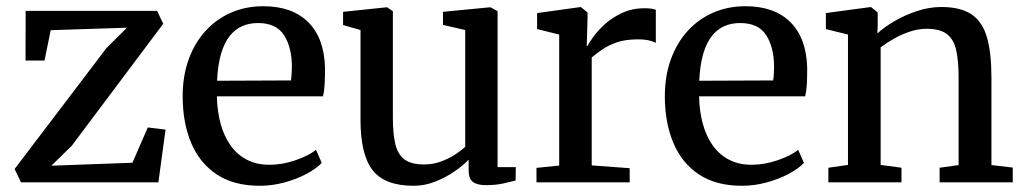

<svg xmlns="http://www.w3.org/2000/svg" viewBox="-20 -586 3297 617"><path d="M388 -497 143 -489 123 -391.5H62L62.5 -551H485L504.5 -509.5L210.5 -117.5L145 -53.5L405.5 -63L455 -176.5L512 -169.5L489 0H47.5L27 -43L322.5 -432Z M814.5 11Q731.5 11 676.5 -25.5Q621.5 -62 594.2 -127Q567 -192 567 -276.5Q567 -342.5 586.5 -395.8Q606 -449 640.8 -487Q675.5 -525 722.8 -545.5Q770 -566 826 -566Q919 -566 970.5 -514.8Q1022 -463.5 1024.5 -367.5Q1024.5 -337.5 1023.2 -315.2Q1022 -293 1018 -276.5H677Q678 -228.5 689 -188.2Q700 -148 721 -118.5Q742 -89 773.2 -72.8Q804.5 -56.5 845.5 -56.5Q887.5 -56.5 930 -71.2Q972.5 -86 995.5 -104.5L1014 -62.5Q996.5 -44 965 -27.2Q933.5 -10.5 894.5 0.2Q855.5 11 814.5 11ZM677.5 -326.5 915 -327.5Q916.5 -336.5 917.2 -349Q918 -361.5 918 -371Q918 -433 893 -472.5Q868 -512 809 -512Q781.5 -512 758.8 -502.2Q736 -492.5 718.5 -470.8Q701 -449 690.5 -413.5Q680 -378 677.5 -326.5Z M1541.5 9Q1514 9 1500 -1.2Q1486 -11.5 1486 -38V-73Q1468 -54 1440 -34.8Q1412 -15.5 1378.2 -2.2Q1344.5 11 1309 11Q1216.5 11 1177.5 -39Q1138.5 -89 1138.5 -201V-489.5L1082.5 -505.5V-548L1221.5 -562.5H1224L1242.5 -550V-208Q1242.5 -154.5 1250.8 -121.5Q1259 -88.5 1280.8 -73Q1302.5 -57.5 1342.5 -57.5Q1371.5 -57.5 1396.8 -66.8Q1422 -76 1442 -89Q1462 -102 1475 -114V-489.5L1403.5 -506V-548L1553.5 -562.5H1556.5L1579 -550V-49H1637.5L1637 -6Q1620 -1.5 1596.2 3.8Q1572.5 9 1541.5 9Z M1704 0V-46.5L1777 -54V-475L1706 -492.5V-544L1843 -563H1847L1868 -546V-526.5L1865.5 -438L1868 -438.5Q1872.5 -447.5 1886.2 -467Q1900 -486.5 1923.2 -507.8Q1946.5 -529 1978.8 -544.2Q2011 -559.5 2051.5 -559.5Q2065.5 -559.5 2074 -558Q2082.5 -556.5 2087.5 -554.5V-448Q2082 -452 2067.2 -455.8Q2052.5 -459.5 2029.5 -459.5Q1990 -459.5 1962 -449.8Q1934 -440 1914.8 -426.5Q1895.5 -413 1881.5 -401.5V-54.5L2003.5 -45.5V0Z M2364 11Q2281 11 2226 -25.5Q2171 -62 2143.8 -127Q2116.5 -192 2116.5 -276.5Q2116.5 -342.5 2136 -395.8Q2155.5 -449 2190.2 -487Q2225 -525 2272.2 -545.5Q2319.5 -566 2375.5 -566Q2468.5 -566 2520 -514.8Q2571.5 -463.5 2574 -367.5Q2574 -337.5 2572.8 -315.2Q2571.5 -293 2567.5 -276.5H2226.5Q2227.5 -228.5 2238.5 -188.2Q2249.5 -148 2270.5 -118.5Q2291.5 -89 2322.8 -72.8Q2354 -56.5 2395 -56.5Q2437 -56.5 2479.5 -71.2Q2522 -86 2545 -104.5L2563.5 -62.5Q2546 -44 2514.5 -27.2Q2483 -10.5 2444 0.2Q2405 11 2364 11ZM2227 -326.5 2464.5 -327.5Q2466 -336.5 2466.8 -349Q2467.5 -361.5 2467.5 -371Q2467.5 -433 2442.5 -472.5Q2417.5 -512 2358.5 -512Q2331 -512 2308.2 -502.2Q2285.5 -492.5 2268 -470.8Q2250.5 -449 2240 -413.5Q2229.5 -378 2227 -326.5Z M2705 -56V-475L2634 -492.5V-544L2775 -563H2779.5L2800.5 -546V-504.5L2799.5 -478.5Q2820.5 -498 2854 -517.8Q2887.5 -537.5 2926.8 -550.5Q2966 -563.5 3005 -563.5Q3067.5 -563.5 3102.5 -539.5Q3137.5 -515.5 3151.8 -465.5Q3166 -415.5 3166 -337V-55.5L3234.5 -47.5V0H2999.5V-47L3060.5 -55.5V-336.5Q3060.5 -390 3052.8 -424.8Q3045 -459.5 3022.8 -476.5Q3000.5 -493.5 2958 -493.5Q2931 -493.5 2904 -484.5Q2877 -475.5 2852.8 -461.8Q2828.5 -448 2810 -434V-56L2877 -47V0H2642V-47Z"/></svg>

Font: Merriweather 28pt
Style: Regular
Weight: 400
Version: Version 2.100